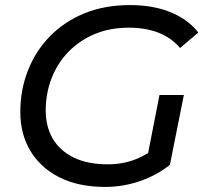

<svg xmlns="http://www.w3.org/2000/svg" viewBox="-20 -728 812 756"><path d="M394 8Q290 8 215.5 -29Q141 -66 100.5 -132.5Q60 -199 60 -287Q60 -374 90 -450.5Q120 -527 176.5 -585Q233 -643 312.5 -675.5Q392 -708 491 -708Q583 -708 651.5 -680Q720 -652 761 -600L689 -539Q654 -580 603.5 -599.5Q553 -619 487 -619Q412 -619 352 -593.5Q292 -568 249 -523.5Q206 -479 183 -419.5Q160 -360 160 -293Q160 -230 187.5 -182.5Q215 -135 269.5 -108Q324 -81 405 -81Q464 -81 514.5 -101Q565 -121 610 -159L649 -79Q598 -38 531.5 -15Q465 8 394 8ZM557 -94 608 -354H704L649 -79Z"/></svg>

Font: Montserrat Thin Medium
Style: Italic
Weight: 500
Italic angle: -11.3°
Version: Version 9.000